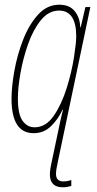

<svg xmlns="http://www.w3.org/2000/svg" viewBox="-20 -556 413 816"><path d="M247 240Q265 240 283 234V209Q266 215 249 215Q218 215 218 183Q218 165 227 126L364 -526H343L323 -440H321Q320 -480 298 -508Q276 -536 232 -536Q180 -536 141.5 -493.5Q103 -451 78 -386.5Q53 -322 41 -254.5Q29 -187 29 -136Q29 10 123 10Q166 10 196.5 -19.5Q227 -49 246 -90H248Q246 -81 243 -70.5Q240 -60 236 -40L201 126Q192 165 192 185Q192 240 247 240ZM127 -15Q96 -15 76 -42.5Q56 -70 56 -138Q56 -183 67 -245.5Q78 -308 99.5 -369Q121 -430 154 -470.5Q187 -511 231 -511Q304 -511 304 -401Q304 -375 294.5 -313Q285 -251 263.5 -182Q242 -113 208.5 -64Q175 -15 127 -15Z"/></svg>

Font: Noto Sans Display Condensed Thin
Style: Italic
Weight: 250
Width: 3
Italic angle: -12°
Designer: Monotype Design Team
Foundry: Monotype Imaging Inc.
Version: Version 1.900